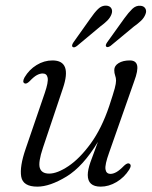

<svg xmlns="http://www.w3.org/2000/svg" viewBox="-20 -671 552 699"><path d="M450.5 -75.5Q461 -70.5 450.5 -53.5Q432.5 -25 404.2 -8.2Q376 8.5 346.5 8.5Q299.5 8.5 299.5 -34Q299.5 -52.5 309.2 -80.5Q319 -108.5 336.5 -154.5Q282.5 -65 222 -28.2Q161.5 8.5 116 8.5Q63.5 8.5 57.2 -28Q51 -64.5 73.5 -129.5L143 -332.5Q156.5 -372 153.5 -387.8Q150.5 -403.5 135.5 -403.5Q125.5 -403.5 114.2 -397.5Q103 -391.5 87.5 -375Q76 -364 69.5 -367.5Q60 -372 69.5 -389.5Q86 -417.5 113.2 -434.2Q140.5 -451 171 -451Q243.5 -451 209 -349.5L136.5 -133.5Q118.5 -80 125 -59.5Q131.5 -39 159 -39Q188.5 -39 229.2 -66.2Q270 -93.5 310 -148.2Q350 -203 377.5 -284.5Q393 -331.5 397.8 -349.5Q402.5 -367.5 402.5 -377.5Q402.5 -387.5 399.2 -396.2Q396 -405 396 -416Q396 -431.5 411.8 -441.2Q427.5 -451 452.5 -451Q475 -451 479.2 -433Q483.5 -415 468.5 -375L377 -114.5Q361.5 -71.5 364 -54.8Q366.5 -38 382.5 -38Q392 -38 403.8 -44.5Q415.5 -51 432 -68Q444 -79 450.5 -75.5ZM308.5 -603Q323.5 -625 337 -638.2Q350.5 -651.5 367 -650.5Q380 -649.5 385.2 -640.8Q390.5 -632 386 -619.5Q381.5 -607 370.8 -596.2Q360 -585.5 345 -574.5L260 -503.5Q249 -495.5 244 -500.5Q239.5 -505 247.5 -517ZM432.5 -604Q448 -625.5 461.5 -638.5Q475 -651.5 491.5 -650Q504 -649 509.2 -640Q514.5 -631 509.5 -619Q504.5 -606 493.5 -595.5Q482.5 -585 467.5 -574.5L382.5 -504Q371.5 -496.5 366.5 -501.5Q362.5 -506 370.5 -517.5Z"/></svg>

Font: Fraunces 72pt S050 Light
Style: Italic
Weight: 300
Italic angle: -16°
Version: Version 1.000; ttfautohint (v1.8.3)